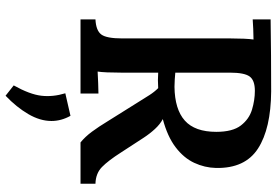

<svg xmlns="http://www.w3.org/2000/svg" viewBox="-176 -566 1018 707"><g transform="rotate(90 333.5 -213.0)"><path d="M52 0V-55Q93 -57 107.5 -76.5Q122 -96 122 -154V-553Q122 -578 123 -601Q124 -624 126 -637Q109 -637 87 -636Q65 -635 52 -634V-700Q118 -701 184.5 -701.5Q251 -702 317 -702Q454 -701 527.5 -653.5Q601 -606 599 -499Q598 -457 580 -418.5Q562 -380 522.5 -350Q483 -320 419 -303Q438 -293 455.5 -274Q473 -255 488 -232L542 -149Q572 -102 595.5 -79Q619 -56 657 -55V0H505Q484 -17 465.5 -42Q447 -67 427 -100L355 -215Q342 -236 330.5 -254Q319 -272 305 -286Q289 -285 276 -285Q263 -285 248 -286V-150Q248 -122 247 -98.5Q246 -75 244 -63Q261 -64 286.5 -65Q312 -66 325 -66V0ZM300 -346Q383 -347 424.5 -384Q466 -421 466 -500Q466 -560 442.5 -590.5Q419 -621 384 -631.5Q349 -642 315 -642Q276 -642 262 -622.5Q248 -603 248 -550V-349Q260 -348 273 -347Q286 -346 300 -346ZM333 276 295 246Q328 187 333 144.5Q338 102 324 56L407 37Q426 71 426 107Q426 149 400.5 192.5Q375 236 333 276Z"/></g></svg>

Font: Lora SemiBold
Style: Regular
Weight: 600
Designer: Olga Karpushina, Alexei Vanyashin (Cyrillic)
Foundry: Cyreal
Version: Version 3.011; ttfautohint (v1.8.4.7-5d5b)